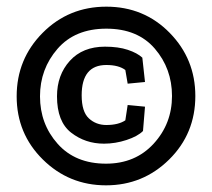

<svg xmlns="http://www.w3.org/2000/svg" viewBox="-20 -549 636 576"><path d="M566 -261Q566 -148 487.5 -70.5Q409 7 298 7Q187 7 108.5 -70.5Q30 -148 30 -260Q30 -372 108 -450.5Q186 -529 299 -529Q412 -529 489 -450.5Q566 -372 566 -261ZM496 -261Q496 -343 444.5 -403Q393 -463 299 -463Q205 -463 152.5 -402.5Q100 -342 100 -260Q100 -177 153 -117.5Q206 -58 298 -58Q386 -58 441 -118Q496 -178 496 -261ZM409 -156Q393 -140 359.5 -129Q326 -118 292 -118Q236 -118 193.5 -151Q151 -184 151 -260Q151 -324 189.5 -366.5Q228 -409 295 -409Q335 -409 363.5 -399.5Q392 -390 407 -376L415 -303L363 -298L356 -339Q336 -354 299 -354Q225 -354 225 -263Q225 -214 246.5 -194Q268 -174 299 -174Q335 -174 356 -188L363 -234L415 -229Z"/></svg>

Font: Zilla Slab Bold
Style: Bold
Weight: 700
Designer: Typotheque.com
Foundry: Typotheque type foundry
Version: Version 1.1; 2017; ttfautohint (v1.6)